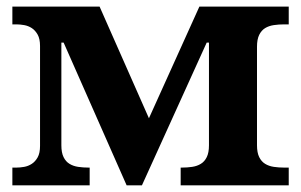

<svg xmlns="http://www.w3.org/2000/svg" viewBox="-20 -556 903 576"><path d="M17.1 0V-53.2H28.8Q40 -53.2 52.5 -55.4Q64.9 -57.6 75.4 -64.5Q85.9 -71.3 93 -84Q100.1 -96.7 100.1 -118.2V-418Q100.1 -439.5 93 -452.1Q85.9 -464.8 75.4 -471.7Q64.9 -478.5 52.5 -480.7Q40 -482.9 28.8 -482.9H17.1V-536.1H278.8L426.8 -201.2L578.1 -536.1H846.2V-482.9H833Q816.4 -482.9 801.5 -480.7Q786.6 -478.5 775.4 -471.7Q764.2 -464.8 757.6 -451.4Q751 -438 751 -416V-120.1Q751 -98.1 757.6 -84.7Q764.2 -71.3 775.4 -64.5Q786.6 -57.6 801.5 -55.4Q816.4 -53.2 833 -53.2H846.2V0H522V-53.2H524.9Q541.5 -53.2 556.4 -55.4Q571.3 -57.6 582.5 -64.5Q593.8 -71.3 600.3 -84.7Q606.9 -98.1 606.9 -120.1V-428.2H600.1L405.8 0H359.9L170.9 -428.2H164.1V-120.1Q164.1 -98.1 170.7 -84.7Q177.2 -71.3 188.5 -64.5Q199.7 -57.6 214.6 -55.4Q229.5 -53.2 246.1 -53.2H249V0Z"/></svg>

Font: Droid Serif
Style: Bold
Weight: 700
Designer: Monotype Design team
Foundry: Monotype Imaging Inc.
Version: Version 1.03